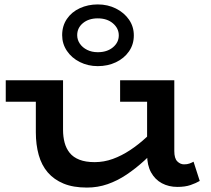

<svg xmlns="http://www.w3.org/2000/svg" viewBox="-20 -834 954 868"><path d="M373 14Q311 14 267.5 -4Q224 -22 196 -54.5Q168 -87 155 -133.5Q142 -180 142 -236V-471H265V-247Q265 -216 272 -189.5Q279 -163 295 -143Q311 -123 339 -112Q367 -101 408 -101Q450 -101 490 -115.5Q530 -130 568.5 -155.5Q607 -181 642 -213.5Q677 -246 707 -280V-184Q671 -143 632 -107.5Q593 -72 552 -44.5Q511 -17 466.5 -1.5Q422 14 373 14ZM6 -374V-471H242V-374ZM782 11Q743 11 712 -5.5Q681 -22 663 -54.5Q645 -87 645 -135V-471H768V-151Q768 -118 781.5 -104.5Q795 -91 812 -91Q826 -91 836 -94.5Q846 -98 855 -103L883 -16Q866 -6 841.5 2.5Q817 11 782 11ZM523 -374V-471H751V-374ZM422 -535Q378 -535 341 -553.5Q304 -572 282.5 -604Q261 -636 261 -675Q261 -717 282.5 -748.5Q304 -780 341 -797Q378 -814 422 -814Q467 -814 504 -795.5Q541 -777 563 -745.5Q585 -714 585 -674Q585 -633 563 -601.5Q541 -570 504 -552.5Q467 -535 422 -535ZM422 -598Q464 -598 490.5 -620Q517 -642 517 -674Q517 -706 490.5 -728.5Q464 -751 422 -751Q381 -751 355 -729.5Q329 -708 329 -675Q329 -654 341 -636.5Q353 -619 374 -608.5Q395 -598 422 -598Z"/></svg>

Font: BioRhyme SemiExpanded SemiBold
Style: Regular
Weight: 600
Width: 6
Designer: Aoife Mooney
Foundry: Aoife Mooney Type
Version: Version 1.600;gftools[0.9.33]